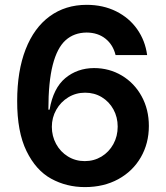

<svg xmlns="http://www.w3.org/2000/svg" viewBox="-20 -757 682 787"><path d="M50.4 -343Q50.4 -465.9 85 -554.7Q119.7 -643.5 183.9 -690.3Q248.2 -737.2 335.2 -737.2Q402.3 -737.2 456 -710.6Q509.6 -683.9 542.4 -637.1Q575.3 -590.2 583.1 -531.2H453.8Q443.2 -573.9 412.3 -598.5Q381.4 -623.2 335.2 -623.6Q283.4 -623.2 248.8 -592Q214.1 -560.7 196.2 -490.9Q178.3 -421.2 178.3 -307.5H183.2Q198.5 -396 247.7 -436.8Q296.9 -477.6 365.1 -478Q427.9 -478 479.4 -447.3Q530.9 -416.5 560.5 -362.4Q590.2 -308.2 590.2 -240.8Q590.2 -169.4 557.2 -112.2Q524.1 -55 464.7 -22.5Q405.2 9.9 328.1 9.9Q252.5 9.9 189.8 -24.5Q127.1 -58.9 88.6 -137.8Q50.1 -216.6 50.4 -343ZM462.4 -237.9Q462.4 -276.6 445 -308.4Q427.6 -340.2 397.2 -358.7Q366.8 -377.1 328.8 -377.1Q291.2 -377.1 259.9 -358.1Q228.7 -339.1 210.6 -307Q192.5 -274.9 192.5 -237.2Q192.5 -199.2 210 -166.9Q227.6 -134.6 258.5 -115.6Q289.4 -96.6 327.4 -96.6Q365.1 -96.6 396 -115.2Q426.8 -133.9 444.6 -166.2Q462.4 -198.5 462.4 -237.9Z"/></svg>

Font: Riot Sans
Style: Bold
Weight: 600
Designer: Rasmus Andersson
Foundry: rsms
Version: Version 4.001